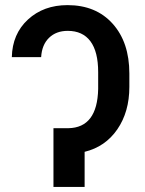

<svg xmlns="http://www.w3.org/2000/svg" viewBox="-20 -741 574 761"><path d="M492.7 -396.5Q492.7 -297.9 445.1 -228.5Q397.5 -159.2 315.4 -139.2V0H191.9V-232.9H251Q365.7 -234.9 369.1 -388.2V-455.1Q369.1 -536.1 338.4 -577.4Q307.6 -618.7 248.5 -618.7Q202.6 -618.7 174.3 -591.1Q146 -563.5 143.1 -514.6H26.9Q28.8 -606.4 90.8 -663.6Q152.8 -720.7 247.6 -720.7Q360.4 -720.7 426.5 -647Q492.7 -573.2 492.7 -449.7Z"/></svg>

Font: Roboto Medium
Style: Regular
Weight: 500
Designer: Google
Version: Version 2.134; 2016; ttfautohint (v1.6)